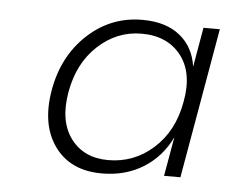

<svg xmlns="http://www.w3.org/2000/svg" viewBox="-37 -750 530 444"><g transform="rotate(5 228.5 -528.0)"><path d="M82 -529Q96 -609 150 -659Q204 -709 277 -709Q332 -709 364.5 -682.5Q397 -656 403 -611L419 -703H457L396 -354H358L374 -445Q352 -399 310.5 -373Q269 -347 214 -347Q141 -347 104.5 -397.5Q68 -448 82 -529ZM388 -528Q401 -596 369.5 -636.5Q338 -677 278 -677Q221 -677 177 -636.5Q133 -596 121 -528Q109 -460 139 -419.5Q169 -379 226 -379Q286 -379 331 -419.5Q376 -460 388 -528Z"/></g></svg>

Font: Poppins ExtraLight
Style: Italic
Weight: 275
Italic angle: -10°
Designer: Ninad Kale (Devanagari), Jonny Pinhorn (Latin)
Foundry: Indian Type Foundry
Version: Version 3.200;PS 1.000;hotconv 16.6.54;makeotf.lib2.5.65590